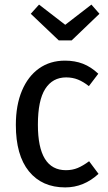

<svg xmlns="http://www.w3.org/2000/svg" viewBox="-20 -803 469 836"><path d="M408 -482 367 -428Q343 -447 319.5 -456.5Q296 -466 268 -466Q209 -466 177 -416Q145 -366 145 -260Q145 -62 267 -62Q295 -62 318 -71.5Q341 -81 368 -101L409 -46Q345 13 264 13Q163 13 106 -57Q49 -127 49 -259Q49 -345 75.5 -408Q102 -471 150 -505Q198 -539 263 -539Q306 -539 341 -525.5Q376 -512 408 -482ZM413 -743 292 -627H236L114 -743L150 -783L264 -695L378 -783Z"/></svg>

Font: Fira Sans Condensed
Style: Regular
Weight: 400
Width: 3
Designer: bBox Type GmbH & Carrois Corporate GbR & Edenspiekermann AG
Foundry: bBox Type GmbH & Carrois Corporate GbR & Edenspiekermann AG
Version: Version 4.301